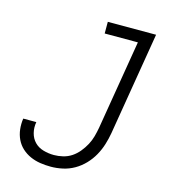

<svg xmlns="http://www.w3.org/2000/svg" viewBox="-110 -824 821 922"><g transform="rotate(15 300.0 -363.5)"><path d="M227 8Q200 8 174 4Q148 0 124.5 -10.5Q101 -21 82.5 -38Q64 -55 53 -78Q42 -101 39 -127.5Q36 -154 40 -181H105Q100 -153 106.5 -127Q113 -101 130.5 -83Q148 -65 174 -57.5Q200 -50 227 -50Q249 -50 272 -55.5Q295 -61 314.5 -74Q334 -87 349.5 -106Q365 -125 376 -145.5Q387 -166 393 -188Q399 -210 403 -232L477 -677H312V-735H552L467 -223Q462 -194 453 -165Q444 -136 429 -109Q414 -82 392 -59Q370 -36 343 -20.5Q316 -5 286 1.5Q256 8 227 8Z"/></g></svg>

Font: Iosevka SS04 Light Extended
Style: Italic
Weight: 300
Width: 7
Italic angle: -9°
Monospace: yes
Designer: Belleve Invis
Foundry: Belleve Invis
Version: Version 19.0.0; ttfautohint (v1.8.4)